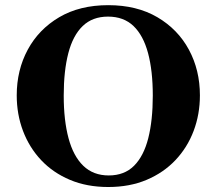

<svg xmlns="http://www.w3.org/2000/svg" viewBox="-20 -728 860 762"><path d="M409.7 14.2Q324.7 14.2 257.6 -14.2Q190.4 -42.5 143.3 -92.5Q96.2 -142.6 71.3 -208.5Q46.4 -274.4 46.4 -349.6Q46.4 -449.7 90.1 -530.8Q133.8 -611.8 215.1 -659.7Q296.4 -707.5 409.7 -707.5Q522.9 -707.5 604.5 -659.7Q686 -611.8 729.7 -530.8Q773.4 -449.7 773.4 -349.6Q773.4 -274.4 748.5 -208.5Q723.6 -142.6 676.3 -92.5Q628.9 -42.5 561.8 -14.2Q494.6 14.2 409.7 14.2ZM411.6 -31.7Q473.6 -31.7 512 -70.1Q550.3 -108.4 568.4 -179.4Q586.4 -250.5 586.4 -348.6Q586.4 -446.8 567.6 -517.1Q548.8 -587.4 509.8 -624.8Q470.7 -662.1 408.7 -662.1Q347.2 -662.1 308.3 -624.8Q269.5 -587.4 251.2 -517.1Q232.9 -446.8 232.9 -348.6Q232.9 -250.5 252 -179.4Q271 -108.4 310.5 -70.1Q350.1 -31.7 411.6 -31.7Z"/></svg>

Font: Gelasio
Style: Regular
Weight: 400
Designer: Eben Sorkin
Foundry: Eben Sorkin
Version: Version 1.008